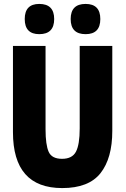

<svg xmlns="http://www.w3.org/2000/svg" viewBox="-20 -948 640 978"><path d="M256 -851Q256 -928 180 -928Q106 -928 106 -851Q106 -774 180 -774Q256 -774 256 -851ZM491 -851Q491 -928 416 -928Q340 -928 340 -851Q340 -774 416 -774Q491 -774 491 -851ZM552 -281V-714H386V-294Q386 -212 367 -175.5Q348 -139 296 -139Q244 -139 228 -174.5Q212 -210 212 -290V-714H46V-275Q46 10 297 10Q432 10 492 -66Q552 -142 552 -281Z"/></svg>

Font: Noto Sans Mono UI ExtraBold
Style: Regular
Weight: 800
Designer: Monotype Design team
Foundry: Monotype Imaging Inc.
Version: 1.000